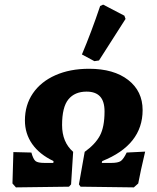

<svg xmlns="http://www.w3.org/2000/svg" viewBox="-20 -809 682 832"><path d="M88 -287Q88 -354 122.5 -404.5Q157 -455 220 -483Q283 -511 366 -511Q473 -511 535.5 -462.5Q598 -414 598 -332Q598 -181 423 -111L421 -103H462Q491 -103 503 -111Q515 -119 529 -148L609 -152Q588 -63 579 -14L560 3L329 0L322 -10L347 -151Q393 -184 413 -221.5Q433 -259 433 -326Q433 -370 413.5 -391Q394 -412 355 -412Q304 -412 276.5 -378.5Q249 -345 249 -267Q249 -193 297 -151L288 -10L279 0L49 3L34 -14Q36 -62 38 -150L116 -148Q124 -119 134 -111Q144 -103 173 -103H211L212 -111Q151 -140 119.5 -185Q88 -230 88 -287ZM409 -547 389 -544 335 -573Q376 -670 414 -783L427 -789L519 -741L524 -727Z"/></svg>

Font: Alegreya SC ExtraBold
Style: Italic
Weight: 800
Italic angle: -7°
Designer: Juan Pablo del Peral
Foundry: Huerta Tipografica
Version: Version 2.007; ttfautohint (v1.6)